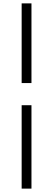

<svg xmlns="http://www.w3.org/2000/svg" viewBox="-20 -841 315 1135"><path d="M108 274H166V-219H108ZM166 -350V-821H108V-350Z"/></svg>

Font: Noto Serif SC Medium
Style: Regular
Weight: 500
Designer: Ryoko NISHIZUKA 西塚涼子 (kana & ideographs); Frank Grießhammer (Latin, Greek & Cyrillic); Wenlong ZHANG 张文龙 (bopomofo); San
Foundry: Adobe Systems Incorporated
Version: Version 1.001;PS 1.001;hotconv 16.6.54;makeotf.lib2.5.65590